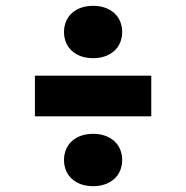

<svg xmlns="http://www.w3.org/2000/svg" viewBox="-20 -660 640 660"><path d="M300 -460C360 -460 400 -496 400 -550C400 -604 360 -640 300 -640C240 -640 200 -604 200 -550C200 -496 240 -460 300 -460ZM100 -260H500V-400H100ZM300 -20C360 -20 400 -56 400 -110C400 -164 360 -200 300 -200C240 -200 200 -164 200 -110C200 -56 240 -20 300 -20Z"/></svg>

Font: JetBrains Mono ExtraBold
Style: Regular
Weight: 800
Monospace: yes
Designer: Philipp Nurullin, Konstantin Bulenkov
Foundry: JetBrains
Version: Version 2.305